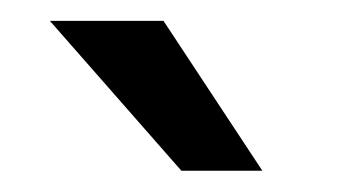

<svg xmlns="http://www.w3.org/2000/svg" viewBox="-20 -770 349 184"><path d="M231.4 -606.4H153.8L27.8 -750H136.7Z"/></svg>

Font: Vazir FD
Style: FD
Weight: 400
Foundry: Based on Dejavu fonts, by Saber Rastikerdar
Version: Version 26.0.0